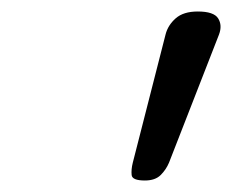

<svg xmlns="http://www.w3.org/2000/svg" viewBox="-20 -1025 404 334"><path d="M232 -711Q210 -711 209 -720.5Q208 -730 211 -742L268 -965Q272 -981 285.5 -993Q299 -1005 324 -1005Q352 -1005 359.5 -993Q367 -981 361 -965L274 -742Q269 -730 259.5 -720.5Q250 -711 232 -711Z"/></svg>

Font: Playwrite AU TAS
Style: Regular
Weight: 400
Designer: Veronika Burian, José Scaglione
Foundry: TypeTogether
Version: Version 1.002